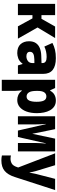

<svg xmlns="http://www.w3.org/2000/svg" viewBox="982 -1586 850 2855"><g transform="rotate(90 1407.5 -159.0)"><path d="M38 0V-553H206V-350H260L375 -553H546L389 -292L555 0H372L254 -216H206V0Z M771 10Q682 10 638 -38.5Q594 -87 594 -165Q594 -228 621.5 -267.5Q649 -307 697 -326Q745 -345 809 -347L918 -351V-367Q918 -427 828 -427Q743 -427 673 -393L619 -513Q669 -539 722 -551.5Q775 -564 845 -564Q1079 -564 1079 -376V0H953L932 -69H928Q891 -20 848 -5Q805 10 771 10ZM817 -126Q856 -126 887 -148Q918 -170 918 -215V-245L862 -244Q808 -243 779.5 -228Q751 -213 751 -179Q751 -152 769 -139Q787 -126 817 -126Z M1167 240V-553H1289L1322 -480H1330Q1354 -524 1391 -544Q1428 -564 1475 -564Q1527 -564 1562.5 -540.5Q1598 -517 1620.5 -477Q1643 -437 1653 -386.5Q1663 -336 1663 -282Q1663 -193 1639 -127.5Q1615 -62 1571.5 -26Q1528 10 1468 10Q1429 10 1394 -5.5Q1359 -21 1332 -56H1323Q1324 -42 1328 -10.5Q1332 21 1332 47V240ZM1416 -129Q1457 -129 1475.5 -167Q1494 -205 1494 -278Q1494 -351 1475.5 -387Q1457 -423 1414 -423Q1376 -423 1354 -392Q1332 -361 1332 -292V-278Q1332 -197 1354.5 -163Q1377 -129 1416 -129Z M1709 0V-553H1901L1970 -213L2042 -553H2232V0H2107V-268Q2107 -301 2109.5 -339Q2112 -377 2115 -414H2111L2018 0H1922L1827 -414H1823Q1826 -376 1828 -339.5Q1830 -303 1830 -267V0Z M2366 246Q2328 246 2292 238V104Q2317 110 2341 110Q2380 110 2413 91Q2446 72 2466 11L2471 -4L2260 -553H2437L2525 -264Q2531 -241 2536 -219.5Q2541 -198 2545 -173H2548Q2552 -196 2557 -221Q2562 -246 2566 -265L2640 -553H2807L2612 49Q2579 150 2521 198Q2463 246 2366 246Z"/></g></svg>

Font: Noto Sans Mono SemiCondensed Black
Style: Regular
Weight: 900
Width: 4
Designer: Monotype Design Team
Foundry: Monotype Imaging Inc.
Version: Version 2.014; ttfautohint (v1.8.4.7-5d5b)